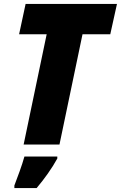

<svg xmlns="http://www.w3.org/2000/svg" viewBox="-20 -734 614 975"><path d="M100 0H282L399 -560H540L574 -714H110L77 -560H217ZM53 208V221H166C205 175 243 122 271 71V61H104C92 105 69 166 53 208Z"/></svg>

Font: Noto Sans SemiCondensed Black
Style: Italic
Weight: 900
Width: 4
Italic angle: -12°
Designer: Monotype Design Team
Foundry: Monotype Imaging Inc.
Version: Version 2.013